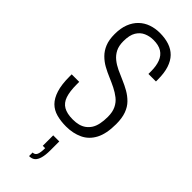

<svg xmlns="http://www.w3.org/2000/svg" viewBox="-308 -731 1028 1028"><g transform="rotate(45 206.0 -217.0)"><path d="M208 12Q168 12 135 3Q102 -6 79.5 -28.5Q57 -51 44.5 -90.5Q32 -130 32 -190Q32 -195 32 -199Q32 -203 32 -207H89Q89 -202 89 -197Q89 -192 89 -187Q89 -135 100 -102.5Q111 -70 137 -55Q163 -40 207 -40Q231 -40 250 -45Q269 -50 284 -61Q299 -72 309.5 -88.5Q320 -105 325 -129Q330 -153 330 -183Q330 -219 318 -244Q306 -269 285 -285.5Q264 -302 239 -314.5Q214 -327 186.5 -338.5Q159 -350 133.5 -364Q108 -378 87 -399Q66 -420 54 -449.5Q42 -479 42 -522Q42 -567 55 -600Q68 -633 91 -655Q114 -677 144.5 -687.5Q175 -698 209 -698Q249 -698 280.5 -687.5Q312 -677 333.5 -655Q355 -633 366.5 -598Q378 -563 378 -513V-499H321V-519Q321 -559 310 -588Q299 -617 275 -632Q251 -647 212 -647Q183 -647 158 -636Q133 -625 117.5 -599.5Q102 -574 102 -528Q102 -493 114 -469.5Q126 -446 146.5 -429.5Q167 -413 192.5 -401Q218 -389 245.5 -377.5Q273 -366 298.5 -351.5Q324 -337 345 -316Q366 -295 377.5 -263.5Q389 -232 389 -187Q389 -114 366 -70.5Q343 -27 301.5 -7.5Q260 12 208 12ZM180 264V237Q197 237 204 222Q211 207 211 173H193V94H239V162Q239 197 232.5 220Q226 243 213.5 253.5Q201 264 180 264Z"/></g></svg>

Font: Archivo ExtraCondensed ExtraLight
Style: Regular
Weight: 250
Width: 2
Designer: Hector Gatti
Foundry: Omnibus-Type
Version: Version 2.001